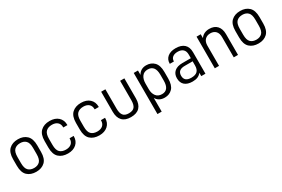

<svg xmlns="http://www.w3.org/2000/svg" viewBox="79 -1513 3910 2665"><g transform="rotate(-30 2033.5 -181.0)"><path d="M59 -202V-306Q59 -414 112 -464Q165 -514 254 -514Q341 -514 393.5 -464Q446 -414 446 -306V-202Q446 -94 393.5 -44Q341 6 254 6Q165 6 112 -43.5Q59 -93 59 -202ZM378 -206V-302Q378 -385 344.5 -418.5Q311 -452 254 -452Q195 -452 161 -418.5Q127 -385 127 -302V-206Q127 -122 161 -88.5Q195 -55 254 -55Q311 -55 344.5 -88.5Q378 -122 378 -206Z M564 -202V-306Q564 -414 617.5 -464Q671 -514 761 -514Q848 -514 898.5 -468Q949 -422 949 -345V-340H883V-345Q883 -396 851 -424Q819 -452 764 -452Q702 -452 667 -418.5Q632 -385 632 -302V-206Q632 -122 666.5 -88.5Q701 -55 763 -55Q819 -55 851 -83Q883 -111 883 -162V-167H949V-163Q949 -86 898 -40Q847 6 762 6Q671 6 617.5 -43.5Q564 -93 564 -202Z M1067 -202V-306Q1067 -414 1120.5 -464Q1174 -514 1264 -514Q1351 -514 1401.5 -468Q1452 -422 1452 -345V-340H1386V-345Q1386 -396 1354 -424Q1322 -452 1267 -452Q1205 -452 1170 -418.5Q1135 -385 1135 -302V-206Q1135 -122 1169.5 -88.5Q1204 -55 1266 -55Q1322 -55 1354 -83Q1386 -111 1386 -162V-167H1452V-163Q1452 -86 1401 -40Q1350 6 1265 6Q1174 6 1120.5 -43.5Q1067 -93 1067 -202Z M1586 -186V-507H1654V-195Q1654 -125 1681 -90Q1708 -55 1772 -55Q1836 -55 1863 -89Q1890 -123 1890 -195V-507H1958V-186Q1958 -93 1911.5 -43.5Q1865 6 1771 6Q1679 6 1632.5 -43.5Q1586 -93 1586 -186Z M2108 -507H2176V-436Q2196 -474 2230 -493.5Q2264 -513 2308 -513Q2386 -513 2435 -463Q2484 -413 2484 -306V-202Q2484 -94 2436 -44Q2388 6 2313 6Q2218 6 2176 -67V152H2108ZM2416 -206V-301Q2416 -452 2299 -452Q2238 -452 2207 -409.5Q2176 -367 2176 -296V-207Q2176 -140 2208.5 -97.5Q2241 -55 2303 -55Q2416 -55 2416 -206Z M2965 -345V0H2898V-54Q2875 -23 2841 -8.5Q2807 6 2758 6Q2678 6 2634 -32Q2590 -70 2590 -143Q2590 -211 2634.5 -249.5Q2679 -288 2760 -288H2897V-346Q2897 -401 2867 -429Q2837 -457 2782 -457Q2730 -457 2700.5 -433.5Q2671 -410 2671 -369V-366H2605V-371Q2605 -436 2652 -475Q2699 -514 2781 -514Q2870 -514 2917.5 -471Q2965 -428 2965 -345ZM2897 -172V-238H2770Q2658 -238 2658 -144Q2658 -49 2769 -49Q2836 -49 2866.5 -79.5Q2897 -110 2897 -172Z M3115 -507H3182V-445Q3204 -479 3239.5 -496Q3275 -513 3319 -513Q3400 -513 3443.5 -465.5Q3487 -418 3487 -333V0H3419V-323Q3419 -386 3388 -419Q3357 -452 3302 -452Q3248 -452 3215.5 -418.5Q3183 -385 3183 -323V0H3115Z M3621 -202V-306Q3621 -414 3674 -464Q3727 -514 3816 -514Q3903 -514 3955.5 -464Q4008 -414 4008 -306V-202Q4008 -94 3955.5 -44Q3903 6 3816 6Q3727 6 3674 -43.5Q3621 -93 3621 -202ZM3940 -206V-302Q3940 -385 3906.5 -418.5Q3873 -452 3816 -452Q3757 -452 3723 -418.5Q3689 -385 3689 -302V-206Q3689 -122 3723 -88.5Q3757 -55 3816 -55Q3873 -55 3906.5 -88.5Q3940 -122 3940 -206Z"/></g></svg>

Font: D-DIN
Style: Regular
Weight: 400
Designer: Charles Nix
Foundry: Datto Inc.
Version: Version 1.00